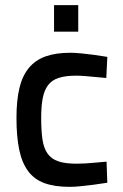

<svg xmlns="http://www.w3.org/2000/svg" viewBox="-20 -715 476 746"><path d="M253 -510Q272 -510 296.5 -507.5Q321 -505 344 -502Q370 -498 397 -494L393 -412Q370 -414 349 -416Q330 -418 310 -419.5Q290 -421 276 -421Q235 -421 208.5 -412.5Q182 -404 167 -384.5Q152 -365 146 -333.5Q140 -302 140 -257Q140 -207 145 -173Q150 -139 165 -118Q180 -97 207 -88Q234 -79 277 -79Q291 -79 311 -80Q331 -81 350 -83Q371 -85 394 -87L397 -5Q368 -1 342 3Q319 6 294 8.5Q269 11 251 11Q192 11 152.5 -3.5Q113 -18 89 -50.5Q65 -83 54.5 -134Q44 -185 44 -257Q44 -325 55.5 -373Q67 -421 92.5 -451.5Q118 -482 157.5 -496Q197 -510 253 -510ZM190 -695H284V-592H190Z"/></svg>

Font: Panefresco 600wt
Style: Regular
Weight: 600
Designer: Campivisivi
Foundry: Campivisivi & Chank Co
Version: Version 1.001